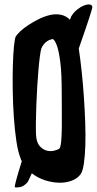

<svg xmlns="http://www.w3.org/2000/svg" viewBox="-20 -789 427 846"><path d="M386.7 -756.8Q386.7 -753.9 382.3 -739.3Q377.9 -724.6 370.1 -700.7Q362.3 -676.8 351.1 -644.5Q339.8 -612.3 327.1 -575.2Q334 -529.3 339.8 -474.6Q345.7 -419.9 349.6 -362.3Q353.5 -304.7 355.5 -249Q357.4 -193.4 356 -147.5Q354.5 -101.6 349.6 -68.4Q344.7 -35.2 335.9 -22.5Q322.3 -2.9 296.9 6.8Q271.5 16.6 241.2 16.1Q210.9 15.6 178.7 5.4Q146.5 -4.9 120.1 -25.4Q112.3 -7.8 107.4 2.4Q102.5 12.7 100.6 14.6Q85 32.2 69.3 35.2Q53.7 38.1 45.9 36.1Q43 35.2 51.3 4.4Q59.6 -26.4 76.2 -79.1Q72.3 -84 71.3 -89.8Q59.6 -118.2 52.2 -167Q44.9 -215.8 41 -272.9Q37.1 -330.1 36.1 -389.6Q35.2 -449.2 36.6 -499.5Q38.1 -549.8 41.5 -585Q44.9 -620.1 49.8 -628.9Q54.7 -636.7 69.3 -650.9Q84 -665 105 -678.7Q126 -692.4 150.4 -704.6Q174.8 -716.8 199.7 -722.7Q224.6 -728.5 247.6 -724.1Q270.5 -719.7 288.1 -702.1Q291 -709 292.5 -713.4Q293.9 -717.8 295.9 -719.7Q304.7 -734.4 319.8 -746.6Q335 -758.8 349.6 -764.6Q364.3 -770.5 375.5 -769Q386.7 -767.6 386.7 -756.8ZM252 -377Q252 -463.9 246.1 -511.7Q240.2 -559.6 232.4 -583Q223.6 -610.4 212.9 -617.2Q198.2 -614.3 188.5 -607.9Q178.7 -601.6 172.9 -593.8Q166 -585 162.1 -575.2Q159.2 -566.4 155.8 -541Q152.3 -515.6 149.4 -481Q146.5 -446.3 144 -405.8Q141.6 -365.2 140.1 -326.2Q138.7 -287.1 138.2 -252.4Q137.7 -217.8 138.7 -195.3Q140.6 -161.1 154.8 -145.5Q168.9 -129.9 185.5 -125.5Q202.1 -121.1 218.3 -125Q234.4 -128.9 241.2 -133.8Q247.1 -139.6 249.5 -165.5Q252 -191.4 252.4 -227.1Q252.9 -262.7 252.4 -302.7Q252 -342.8 252 -377Z"/></svg>

Font: Jolly Lodger
Style: Regular
Weight: 400
Designer: Stuart Sandler
Foundry: Font Diner, Inc
Version: Version 1.000